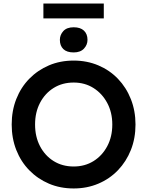

<svg xmlns="http://www.w3.org/2000/svg" viewBox="-20 -1054 831 1084"><path d="M396 10Q320 10 256.5 -17Q193 -44 145.5 -92.5Q98 -141 72 -207Q46 -273 46 -351Q46 -429 72 -495Q98 -561 145.5 -609.5Q193 -658 256.5 -685Q320 -712 396 -712Q471 -712 535 -685Q599 -658 646 -609Q693 -560 719 -494Q745 -428 745 -351Q745 -273 719 -207.5Q693 -142 646 -93Q599 -44 535 -17Q471 10 396 10ZM396 -114Q459 -114 508 -144.5Q557 -175 585.5 -228.5Q614 -282 614 -351Q614 -419 585.5 -472.5Q557 -526 508 -557Q459 -588 396 -588Q332 -588 283 -557.5Q234 -527 206 -473.5Q178 -420 178 -351Q178 -282 206 -228.5Q234 -175 283 -144.5Q332 -114 396 -114ZM396 -758Q357 -758 337.5 -777Q318 -796 318 -829Q318 -857 337.5 -878.5Q357 -900 396 -900Q434 -900 454 -881Q474 -862 474 -829Q474 -801 454 -779.5Q434 -758 396 -758ZM225 -950V-1034H566V-950Z"/></svg>

Font: Readex Pro Medium
Style: Regular
Weight: 500
Designer: Bonnie Shaver-Troup, Thomas Jockin
Foundry: Lexend
Version: Version 1.204; ttfautohint (v1.8.4.7-5d5b)